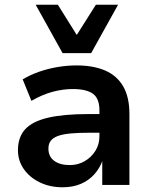

<svg xmlns="http://www.w3.org/2000/svg" viewBox="-20 -783 640 813"><path d="M245 10Q191 10 148 -11Q105 -32 80.5 -67.5Q56 -103 56 -147Q56 -202 86.5 -235.5Q117 -269 183 -284.5Q249 -300 354 -300H418V-221H359Q313 -221 280 -218Q247 -215 226 -207.5Q205 -200 195 -187Q185 -174 185 -154Q185 -120 209.5 -102Q234 -84 276 -84Q310 -84 338.5 -100.5Q367 -117 384 -144.5Q401 -172 401 -205V-316Q401 -366 373.5 -386Q346 -406 288 -406Q247 -406 203.5 -394.5Q160 -383 113 -356L76 -447Q108 -466 145 -479Q182 -492 223 -499Q264 -506 304 -506Q375 -506 425 -484.5Q475 -463 501.5 -417.5Q528 -372 528 -300V0H413V-103H414Q402 -70 379 -44.5Q356 -19 322.5 -4.5Q289 10 245 10ZM245 -558 131 -763H225L305 -635L386 -763H480L366 -558Z"/></svg>

Font: Nunito Sans 9pt
Style: Bold
Weight: 700
Version: Version 3.101;gftools[0.9.27]